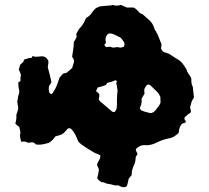

<svg xmlns="http://www.w3.org/2000/svg" viewBox="-20 -699 859 788"><path d="M501 64Q497 68 493.5 69Q490 70 485 69Q483 69 479.5 68Q476 67 474 66Q470 64 467.5 62.5Q465 61 461 62Q453 63 444 60Q435 57 427 56Q419 56 412 52Q405 48 397 49Q392 46 387 42Q382 38 379 32Q381 24 383 15.5Q385 7 386 -2Q385 -7 382.5 -12Q380 -17 378 -22Q381 -33 386.5 -41.5Q392 -50 392 -61Q386 -65 380 -67Q374 -69 368 -72Q363 -75 357 -78.5Q351 -82 346 -85Q334 -93 323 -100Q312 -107 302 -117Q295 -134 290 -144.5Q285 -155 275 -167Q267 -176 258 -171Q248 -159 242 -153.5Q236 -148 229 -145.5Q222 -143 207 -139Q198 -124 181 -113Q168 -109 155 -106.5Q142 -104 128 -106Q125 -108 122.5 -110.5Q120 -113 117 -114Q116 -114 115 -114.5Q114 -115 112 -115Q108 -114 104 -114Q100 -114 95 -113Q88 -117 81 -118Q77 -119 73 -117.5Q69 -116 66 -120Q64 -128 62.5 -137Q61 -146 64 -154Q63 -159 62 -165Q61 -171 59 -178Q55 -181 51 -184Q47 -187 43 -191Q45 -199 46.5 -207.5Q48 -216 47 -224Q47 -231 51 -239Q52 -243 53 -247Q54 -251 55 -254Q54 -261 53 -267.5Q52 -274 51 -281Q51 -286 53 -292Q53 -302 56.5 -310Q60 -318 59 -328Q55 -341 55 -359Q55 -361 57.5 -362.5Q60 -364 62 -365Q64 -365 64 -367Q63 -377 66 -392Q64 -397 62 -402.5Q60 -408 57 -414Q59 -419 60 -423Q61 -427 62 -432Q66 -437 72 -441.5Q78 -446 78 -454Q83 -456 86.5 -457Q90 -458 94 -459Q98 -461 102 -461Q106 -461 109 -461Q111 -464 112.5 -466.5Q114 -469 115 -470Q117 -468 123 -466Q130 -466 137.5 -466.5Q145 -467 152 -468Q169 -468 177 -452Q178 -451 178 -448.5Q178 -446 179 -444Q178 -440 177.5 -434Q177 -428 176 -423Q184 -395 191 -363Q190 -359 187 -355Q184 -351 182 -347Q178 -334 182 -321Q184 -314 191 -313Q196 -315 199 -322Q202 -327 204.5 -331Q207 -335 209 -339Q214 -350 217.5 -360.5Q221 -371 225 -382Q228 -384 231 -388Q234 -392 238 -396Q242 -398 245.5 -398.5Q249 -399 253 -400Q259 -405 264.5 -410Q270 -415 276 -420Q278 -427 280.5 -434Q283 -441 284 -446Q284 -454 281 -458Q278 -462 276 -466Q278 -481 280.5 -496.5Q283 -512 283 -528Q285 -530 287.5 -533.5Q290 -537 291 -541Q295 -545 294.5 -549.5Q294 -554 293 -560Q297 -566 300 -572.5Q303 -579 308 -584Q317 -593 323 -604Q329 -615 334 -626Q347 -632 355 -644Q363 -656 374 -666L391 -673Q402 -674 413.5 -675Q425 -676 436 -677Q438 -678 441.5 -678.5Q445 -679 448 -677Q462 -674 476 -679Q483 -676 488.5 -673.5Q494 -671 501 -668H516Q520 -669 523 -668H526Q533 -668 537 -662Q540 -660 543 -657.5Q546 -655 549 -651Q554 -644 561 -642Q564 -642 567 -639Q580 -628 593 -616Q606 -604 612 -587Q614 -577 619 -572Q627 -559 632 -545Q637 -531 643 -518L641 -500Q646 -487 656 -484Q671 -481 683.5 -472Q696 -463 710 -455Q721 -449 729.5 -438Q738 -427 745 -415Q747 -405 753.5 -396.5Q760 -388 765 -378Q765 -371 765.5 -363Q766 -355 769 -347Q771 -345 771.5 -341.5Q772 -338 772 -335Q773 -326 774 -317.5Q775 -309 776 -299Q774 -295 771 -290.5Q768 -286 766 -281Q765 -276 763.5 -270Q762 -264 760 -259Q761 -255 762 -250Q763 -245 764 -240Q763 -239 762 -237.5Q761 -236 760 -235Q757 -233 753.5 -231Q750 -229 747 -225Q739 -221 737 -214Q736 -209 739.5 -206Q743 -203 743 -198Q740 -195 739 -195Q729 -194 724 -187.5Q719 -181 716 -171Q715 -164 713 -153Q709 -149 704.5 -146Q700 -143 695 -139Q689 -135 677 -132Q657 -128 644 -123Q631 -118 612 -109Q596 -103 581 -103Q560 -106 544 -93Q540 -91 538 -86.5Q536 -82 541 -75Q542 -73 542.5 -72Q543 -71 544 -69Q545 -65 541.5 -61.5Q538 -58 537 -53Q536 -49 536 -43.5Q536 -38 534 -33Q533 -28 531 -24Q529 -20 527 -15Q526 -11 524.5 -7.5Q523 -4 522 0Q521 5 521 10Q521 15 520 20Q517 23 514 27Q511 31 508 35Q507 42 505 49.5Q503 57 501 64ZM489 -526Q485 -531 482 -536Q479 -541 474 -545Q467 -549 460 -552Q453 -555 447 -558Q444 -560 440 -560.5Q436 -561 432 -562Q428 -562 425 -561Q413 -552 413 -537Q413 -533 413.5 -530.5Q414 -528 415 -524L408 -514Q413 -508 414.5 -506.5Q416 -505 421 -506Q424 -507 430 -507H434Q442 -502 452 -504.5Q462 -507 470 -504Q474 -503 477 -504L488 -507Q491 -512 491 -517Q491 -522 489 -526ZM461 -314Q462 -319 462.5 -325Q463 -331 461 -336Q461 -341 460 -346.5Q459 -352 457 -358Q460 -364 459.5 -365.5Q459 -367 454 -370L437 -363Q433 -362 428.5 -361Q424 -360 420 -359Q418 -356 417 -354Q416 -352 414 -350Q407 -347 398 -344.5Q389 -342 381 -340Q379 -336 377.5 -332.5Q376 -329 374 -325Q376 -323 379.5 -320.5Q383 -318 385 -316Q388 -311 388 -306Q388 -301 386 -297Q384 -290 391 -283Q403 -273 415 -262.5Q427 -252 440 -241Q440 -241 441 -241Q442 -241 443 -240Q451 -237 454 -244Q458 -250 459 -256Q460 -262 460 -269Q460 -280 460 -291.5Q460 -303 461 -314ZM639 -279Q639 -284 638.5 -290Q638 -296 638 -302Q635 -307 632.5 -312Q630 -317 626 -321Q618 -328 611 -335.5Q604 -343 596 -350Q595 -350 594 -350.5Q593 -351 592 -351Q590 -353 586.5 -352Q583 -351 581 -348Q576 -342 572 -332Q572 -327 572.5 -323Q573 -319 573 -314Q568 -305 561 -294Q562 -287 561 -277.5Q560 -268 555 -259Q553 -249 562 -245Q577 -239 592 -236Q597 -234 602 -235.5Q607 -237 611 -239Q614 -243 617.5 -246Q621 -249 623 -253Q631 -262 636 -271Q637 -273 637.5 -274.5Q638 -276 639 -279Z"/></svg>

Font: Darumadrop One
Style: Regular
Weight: 400
Version: Version 1.000